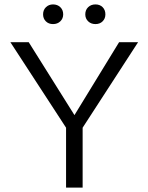

<svg xmlns="http://www.w3.org/2000/svg" viewBox="-20 -849 672 869"><path d="M175 -784Q175 -804 188 -816.5Q201 -829 220 -829Q240 -829 253 -816.5Q266 -804 266 -784Q266 -765 253 -752.5Q240 -740 220 -740Q200 -740 187.5 -752.5Q175 -765 175 -784ZM366 -784Q366 -804 379 -816.5Q392 -829 412 -829Q432 -829 444.5 -816.5Q457 -804 457 -784Q457 -765 444.5 -752.5Q432 -740 412 -740Q392 -740 379 -752.5Q366 -765 366 -784ZM354 -271V0H279V-271L27 -658H110L317 -328L519 -658H605Z"/></svg>

Font: Ysabeau SC
Style: Regular
Weight: 400
Designer: Christian Thalmann (Catharsis Fonts)
Version: Version 0.003